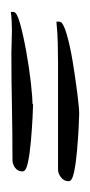

<svg xmlns="http://www.w3.org/2000/svg" viewBox="72 -386 166 354"><g transform="rotate(-90 155.0 -209.0)"><path d="M140 -231Q134 -231 114.5 -232Q95 -233 72 -235Q49 -237 32.5 -240.5Q16 -244 16 -250V-251Q16 -259 22.5 -264Q29 -269 37 -269Q86 -269 135.5 -270Q185 -271 234 -271Q245 -271 255.5 -270.5Q266 -270 277 -270Q285 -270 293.5 -270.5Q302 -271 310 -272V-267Q310 -261 288.5 -255Q267 -249 236.5 -243.5Q206 -238 178.5 -235Q151 -232 140 -232ZM122 -146Q116 -146 96.5 -147Q77 -148 54 -150Q31 -152 14.5 -155.5Q-2 -159 -2 -165V-166Q-2 -174 5 -179.5Q12 -185 19 -185H216Q234 -185 253 -185.5Q272 -186 292 -188V-182Q292 -176 270.5 -169.5Q249 -163 218.5 -158Q188 -153 160.5 -149.5Q133 -146 122 -146Z"/></g></svg>

Font: Qwitcher Grypen
Style: Bold
Weight: 700
Designer: Robert E. Leuschke
Foundry: Robert E. Leuschke
Version: Version 1.100; ttfautohint (v1.8.3)